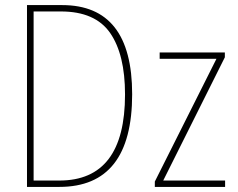

<svg xmlns="http://www.w3.org/2000/svg" viewBox="-20 -734 936 754"><path d="M224 -714H86V0H213Q499 0 499 -364Q499 -714 224 -714ZM213 -25H112V-689H219Q354 -689 412.5 -604.5Q471 -520 471 -363Q471 -25 213 -25ZM864 -25H621L863 -509V-528H607V-503H830L588 -21V0H864Z"/></svg>

Font: Noto Sans Display SemiCondensed Thin
Style: Regular
Weight: 250
Width: 4
Designer: Monotype Design team
Foundry: Monotype Imaging Inc.
Version: 1.000